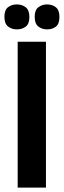

<svg xmlns="http://www.w3.org/2000/svg" viewBox="-34 -849 289 869"><path d="M46 0V-660H174V0ZM179 -716Q156 -716 139.5 -729Q123 -742 123 -773Q123 -804 140 -816.5Q157 -829 178 -829Q203 -829 219 -816Q235 -803 235 -772Q235 -741 219 -728.5Q203 -716 179 -716ZM42 -716Q19 -716 2.5 -729Q-14 -742 -14 -773Q-14 -804 2.5 -816.5Q19 -829 42 -829Q66 -829 82.5 -816Q99 -803 99 -772Q99 -741 82.5 -728.5Q66 -716 42 -716Z"/></svg>

Font: Bricolage Grotesque 96pt ExtraBold 96pt SemiBold
Style: Regular
Weight: 600
Version: Version 1.001;gftools[0.9.33.dev8+g029e19f]